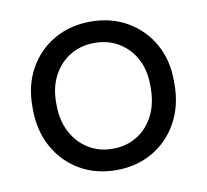

<svg xmlns="http://www.w3.org/2000/svg" viewBox="-62 -559 689 638"><g transform="rotate(-10 282.0 -240.5)"><path d="M282 10Q213 10 159 -21.5Q105 -53 74 -109Q43 -165 43 -238V-247Q43 -319 74 -374Q105 -429 159 -460Q213 -491 282 -491Q351 -491 405 -460Q459 -429 490 -374.5Q521 -320 521 -249V-238Q521 -165 490 -109Q459 -53 405 -21.5Q351 10 282 10ZM282 -62Q329 -62 365 -84.5Q401 -107 421 -146.5Q441 -186 441 -238V-249Q441 -299 421 -337Q401 -375 365 -397Q329 -419 282 -419Q236 -419 200 -397Q164 -375 143.5 -336Q123 -297 123 -247V-238Q123 -186 143.5 -146.5Q164 -107 200 -84.5Q236 -62 282 -62Z"/></g></svg>

Font: SUSE Thin
Style: Regular
Weight: 400
Version: Version 1.000